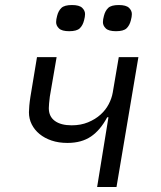

<svg xmlns="http://www.w3.org/2000/svg" viewBox="-20 -743 640 763"><path d="M411 -277H406Q379 -226 341.5 -200.5Q304 -175 248 -175Q213 -175 185 -184.5Q157 -194 137 -210.5Q117 -227 106 -249Q95 -271 95 -297Q95 -307 96.5 -323.5Q98 -340 101 -359L127 -516H205L178 -359Q176 -344 175 -331.5Q174 -319 174 -313Q174 -280 198 -262.5Q222 -245 265 -245Q301 -245 330 -257Q359 -269 379.5 -287.5Q400 -306 412 -329Q424 -352 428 -375L452 -516H530L443 0H366ZM255 -619Q226 -619 214.5 -630Q203 -641 203 -655Q203 -660 204 -666.5Q205 -673 207 -680Q212 -700 224 -711.5Q236 -723 266 -723Q295 -723 306.5 -712Q318 -701 318 -687Q318 -682 317 -675.5Q316 -669 314 -662Q309 -642 297 -630.5Q285 -619 255 -619ZM441 -619Q412 -619 400.5 -630Q389 -641 389 -655Q389 -660 390 -666.5Q391 -673 393 -680Q398 -700 410 -711.5Q422 -723 452 -723Q481 -723 492.5 -712Q504 -701 504 -687Q504 -682 503 -675.5Q502 -669 500 -662Q495 -642 483 -630.5Q471 -619 441 -619Z"/></svg>

Font: IBM Plex Mono
Style: Italic
Weight: 400
Italic angle: -9°
Monospace: yes
Designer: Mike Abbink, Paul van der Laan, Pieter van Rosmalen
Foundry: Bold Monday
Version: Version 2.3